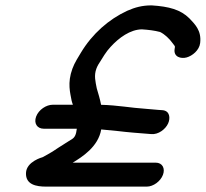

<svg xmlns="http://www.w3.org/2000/svg" viewBox="-20 -674 764 713"><path d="M355.9 -193.4C356.5 -193.3 356.8 -193.2 357.9 -193.1L419.5 -187.1C451.2 -183.1 502.2 -179 528.7 -177.1L541.5 -176.1C568.2 -173.5 594.6 -194.3 604.2 -215.3C613.1 -234.6 611.5 -263 582.6 -264.9L568 -265.9C558.4 -266.6 543.7 -267.9 521.7 -269.9C465.6 -273.5 417.3 -283.3 355.4 -284.8C351.4 -305.8 345.1 -326.7 339.3 -346C334.5 -371.1 328.4 -393.2 337.9 -419C339.7 -423.9 341.7 -428.2 344.7 -433.6C361.4 -460.5 374 -482.3 390.6 -499.8C421.6 -533.9 463.8 -564.6 507.1 -565C533.2 -563.2 553.5 -560.7 574.5 -555.2C591.9 -546.7 609 -530.3 621 -513.6C631.1 -499.6 630.4 -505.2 628.4 -491.6C624.1 -462.3 652 -454.9 673.1 -460.7C694 -466.4 720.1 -487.2 723.3 -514.1C729 -561.4 702.7 -585 683 -606.1C650.3 -638.3 608.1 -649.8 543.4 -654C543 -654 542.3 -654 541.8 -654C508.6 -654 481.8 -646.9 452.5 -634C383.7 -602.3 322.5 -548.3 280.6 -478.6L264.9 -452.4C258.2 -441 253.1 -430.2 248.9 -419C229.2 -365.5 241 -328.4 246 -300C246.9 -294.7 249.1 -291 250.7 -285H175.4C152.3 -285 123.7 -267 114.1 -241C105 -216.2 117.7 -196 142.5 -196H265.3C262.6 -173 257.3 -164 247.9 -157.8C233.8 -148.5 212.4 -135.9 195.7 -124.8L175.5 -111.4L156 -100C149.8 -96.4 143.9 -93.1 138.1 -90.2C138.1 -90.2 78 -74.6 76.5 -31.6C74.9 11.8 114.8 19 151 19H525C549.3 19 576.3 -0.7 585.2 -25C593.8 -48 583.9 -70 557.9 -70H250.1C284.4 -90.9 344.9 -128.5 355.9 -193.4Z"/></svg>

Font: Just Breathe
Style: BdObl7
Weight: 400
Foundry: Cannot Into Space Fonts
Version: Version 0.72